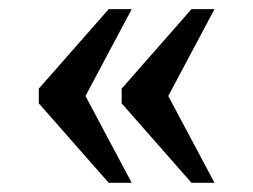

<svg xmlns="http://www.w3.org/2000/svg" viewBox="-20 -480 554 420"><path d="M217.8 -80.1 64.9 -253.9V-286.1L217.8 -460H268.1L167 -270L268.1 -80.1ZM398.9 -80.1 246.1 -253.9V-286.1L398.9 -460H449.2L348.1 -270L449.2 -80.1Z"/></svg>

Font: Koh Santepheap Black
Style: Regular
Weight: 900
Designer: Danh Hong
Version: Version 2.002; ttfautohint (v1.8.3)